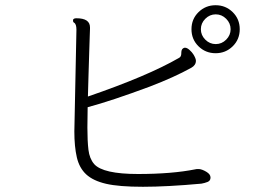

<svg xmlns="http://www.w3.org/2000/svg" viewBox="-20 -733 1040 736"><path d="M899 -621Q899 -660 872 -686.5Q845 -713 806.5 -713Q768 -713 741 -686.5Q714 -660 714 -621Q714 -582 741 -555.5Q768 -529 806.5 -529Q845 -529 872 -555.5Q899 -582 899 -621ZM864 -621Q864 -598 847 -581Q830 -564 807 -564Q784 -564 767 -581Q750 -598 750 -621Q750 -644 767 -661Q784 -678 807 -678Q830 -678 847 -661Q864 -644 864 -621ZM316 -322Q406 -346 554 -401Q648 -437 713 -473Q731 -483 731 -500Q731 -509 721 -525Q716 -533 706.5 -541.5Q697 -550 690 -550H687Q675 -547 675 -531V-529Q675 -515 666 -511Q547 -442 317 -363Q318 -407 319.5 -451.5Q321 -496 322 -533Q323 -570 324 -594.5Q325 -619 325 -623V-628Q325 -663 273 -663Q262 -663 260 -657V-654Q260 -648 264 -646Q273 -641 273 -619L265 -229Q265 -171 274.5 -130Q284 -89 310.5 -64.5Q337 -40 386.5 -28.5Q436 -17 528 -17Q620 -17 752 -29Q764 -31 775.5 -35.5Q787 -40 787 -52.5Q787 -65 771 -74.5Q755 -84 743 -85H739Q732 -85 729 -84Q639 -66 509 -66Q375 -66 341 -104Q323 -125 319 -159Q315 -193 315 -244Z"/></svg>

Font: LXGW WenKai TC Light
Style: Regular
Weight: 300
Designer: LXGW / Fontworks Inc.
Foundry: LXGW / Fontworks Inc.
Version: Version 1.330